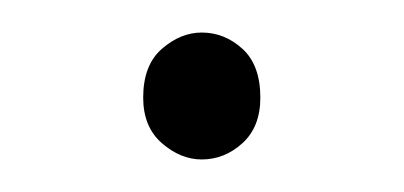

<svg xmlns="http://www.w3.org/2000/svg" viewBox="-20 -382 248 118"><path d="M104 -284Q91 -284 79.5 -294Q68 -304 68 -322Q68 -342 79.5 -352Q91 -362 104 -362Q118 -362 129 -352Q140 -342 140 -322Q140 -304 129 -294Q118 -284 104 -284Z"/></svg>

Font: Assistant ExtraLight ExtraLight
Style: Regular
Weight: 250
Version: Version 3.000